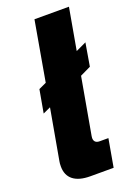

<svg xmlns="http://www.w3.org/2000/svg" viewBox="-146 -821 617 879"><g transform="rotate(-20 162.0 -381.5)"><path d="M253 -447 204 -171Q203 -168 203 -162Q203 -136 231 -136H273L249 0H136Q81 0 52.5 -22.5Q24 -45 24 -88Q24 -104 26 -113L70 -360L33 -343L53 -455L90 -472L141 -763H309L273 -560L324 -584L305 -472Z"/></g></svg>

Font: Open Sauce Sans Black Italic
Style: Regular
Weight: 900
Italic angle: -10°
Designer: Alfredo Marco Pradil
Foundry: Creative Sauce Fz LLC
Version: Version 1.477